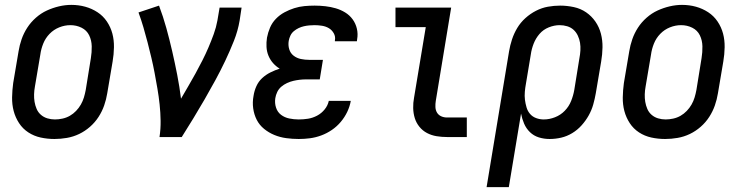

<svg xmlns="http://www.w3.org/2000/svg" viewBox="-20 -561 3040 786"><path d="M203 8Q174 8 146.5 2Q119 -4 96 -19Q73 -34 58 -57Q43 -80 36 -106.5Q29 -133 29.5 -162.5Q30 -192 34 -221L56 -351Q60 -376 68.5 -400.5Q77 -425 91.5 -447.5Q106 -470 127 -488.5Q148 -507 172 -518Q196 -529 221.5 -535Q247 -541 272 -541Q302 -541 329 -533.5Q356 -526 379 -511Q402 -496 417.5 -473Q433 -450 440 -423.5Q447 -397 446.5 -367.5Q446 -338 441 -309L419 -179Q415 -154 406.5 -129.5Q398 -105 383.5 -82.5Q369 -60 348.5 -42Q328 -24 304 -12.5Q280 -1 254 3.5Q228 8 203 8ZM205 -72Q220 -72 236 -75.5Q252 -79 266 -87Q280 -95 291.5 -107Q303 -119 311 -133Q319 -147 323.5 -162Q328 -177 331 -193L352 -323Q356 -347 355.5 -371.5Q355 -396 345 -416.5Q335 -437 314 -447.5Q293 -458 268 -458Q245 -458 222.5 -449Q200 -440 183 -422.5Q166 -405 157 -382.5Q148 -360 145 -337L123 -207Q120 -191 119.5 -175Q119 -159 121.5 -144Q124 -129 130 -115Q136 -101 147.5 -91Q159 -81 174 -76.5Q189 -72 205 -72Q205 -72 205 -72Q205 -72 205 -72Z M633 0Q638 -33 637.5 -66.5Q637 -100 633.5 -133Q630 -166 624.5 -198Q619 -230 613 -262Q607 -294 599.5 -325.5Q592 -357 584 -388Q576 -419 567 -449.5Q558 -480 547 -510L631 -538Q648 -493 661 -446Q674 -399 685 -351Q696 -303 705.5 -254.5Q715 -206 721 -157Q736 -183 751 -208.5Q766 -234 780.5 -260.5Q795 -287 808.5 -313.5Q822 -340 833.5 -367Q845 -394 855 -421.5Q865 -449 870 -477L879 -530H969L961 -477Q954 -435 937.5 -393.5Q921 -352 902 -312Q883 -272 861.5 -232.5Q840 -193 817.5 -154Q795 -115 771.5 -76.5Q748 -38 724 0Z M1203 8Q1177 8 1151.5 4.5Q1126 1 1103 -8.5Q1080 -18 1061 -33.5Q1042 -49 1031 -70.5Q1020 -92 1016.5 -117.5Q1013 -143 1018 -169Q1021 -189 1029.5 -208Q1038 -227 1053 -241Q1068 -255 1087 -264.5Q1106 -274 1125 -280Q1110 -289 1098 -302.5Q1086 -316 1079 -333Q1072 -350 1071 -369Q1070 -388 1073 -407Q1077 -428 1085.5 -448Q1094 -468 1109.5 -484Q1125 -500 1144.5 -510.5Q1164 -521 1184.5 -527.5Q1205 -534 1226 -536Q1247 -538 1268 -538Q1290 -538 1312 -535.5Q1334 -533 1354.5 -527Q1375 -521 1393 -510Q1411 -499 1423.5 -482Q1436 -465 1441 -443.5Q1446 -422 1442 -400Q1442 -398 1441.5 -396Q1441 -394 1441 -392H1351Q1351 -393 1351 -394Q1351 -395 1351 -396Q1354 -411 1346.5 -424.5Q1339 -438 1326.5 -445.5Q1314 -453 1298.5 -455.5Q1283 -458 1268 -458Q1257 -458 1246 -457Q1235 -456 1224 -453.5Q1213 -451 1202.5 -446Q1192 -441 1183 -433.5Q1174 -426 1169 -415.5Q1164 -405 1162 -394Q1159 -376 1164 -359.5Q1169 -343 1182 -333Q1195 -323 1211.5 -319.5Q1228 -316 1246 -316H1302L1289 -236H1233Q1220 -236 1207 -234.5Q1194 -233 1181 -230Q1168 -227 1155 -221Q1142 -215 1131.5 -206Q1121 -197 1115 -184.5Q1109 -172 1107 -159Q1104 -139 1110 -120.5Q1116 -102 1130.5 -91Q1145 -80 1164 -76Q1183 -72 1203 -72Q1222 -72 1241 -75Q1260 -78 1278 -87.5Q1296 -97 1309 -113Q1322 -129 1326 -148H1416Q1412 -125 1401.5 -103Q1391 -81 1375 -62Q1359 -43 1338.5 -29Q1318 -15 1295 -6.5Q1272 2 1249 5Q1226 8 1203 8Z M1810 0Q1788 0 1767 -3.5Q1746 -7 1728 -16.5Q1710 -26 1697 -42Q1684 -58 1678 -77.5Q1672 -97 1671.5 -118.5Q1671 -140 1675 -161L1723 -450H1599V-530H1827L1764 -148Q1762 -136 1762.5 -123Q1763 -110 1769 -100Q1775 -90 1786 -85Q1797 -80 1810 -80H1891V0Z M1972 205 2064 -351Q2068 -375 2076 -399.5Q2084 -424 2097.5 -446.5Q2111 -469 2131 -487Q2151 -505 2174.5 -517Q2198 -529 2223 -533.5Q2248 -538 2273 -538Q2301 -538 2329 -532Q2357 -526 2379.5 -510.5Q2402 -495 2417.5 -472.5Q2433 -450 2440 -423Q2447 -396 2446.5 -367Q2446 -338 2441 -309L2419 -179Q2415 -156 2408.5 -133Q2402 -110 2390 -88.5Q2378 -67 2361 -48Q2344 -29 2322.5 -16Q2301 -3 2277.5 2.5Q2254 8 2230 8Q2207 8 2186 1.5Q2165 -5 2149.5 -20Q2134 -35 2125.5 -55Q2117 -75 2113 -96L2063 205ZM2206 -72Q2229 -72 2252 -81Q2275 -90 2292 -107.5Q2309 -125 2318 -147.5Q2327 -170 2331 -193L2352 -323Q2355 -338 2356 -354.5Q2357 -371 2354.5 -386Q2352 -401 2345.5 -415Q2339 -429 2328 -439Q2317 -449 2302 -453.5Q2287 -458 2271 -458Q2249 -458 2226.5 -449Q2204 -440 2188.5 -422Q2173 -404 2164.5 -382Q2156 -360 2153 -338L2133 -218Q2130 -202 2128.5 -185Q2127 -168 2129 -152.5Q2131 -137 2135.5 -121.5Q2140 -106 2150 -94.5Q2160 -83 2175 -77.5Q2190 -72 2206 -72Z M2703 8Q2674 8 2646.5 2Q2619 -4 2596 -19Q2573 -34 2558 -57Q2543 -80 2536 -106.5Q2529 -133 2529.5 -162.5Q2530 -192 2534 -221L2556 -351Q2560 -376 2568.5 -400.5Q2577 -425 2591.5 -447.5Q2606 -470 2627 -488.5Q2648 -507 2672 -518Q2696 -529 2721.5 -535Q2747 -541 2772 -541Q2802 -541 2829 -533.5Q2856 -526 2879 -511Q2902 -496 2917.5 -473Q2933 -450 2940 -423.5Q2947 -397 2946.5 -367.5Q2946 -338 2941 -309L2919 -179Q2915 -154 2906.5 -129.5Q2898 -105 2883.5 -82.5Q2869 -60 2848.5 -42Q2828 -24 2804 -12.5Q2780 -1 2754 3.5Q2728 8 2703 8ZM2705 -72Q2720 -72 2736 -75.5Q2752 -79 2766 -87Q2780 -95 2791.5 -107Q2803 -119 2811 -133Q2819 -147 2823.5 -162Q2828 -177 2831 -193L2852 -323Q2856 -347 2855.5 -371.5Q2855 -396 2845 -416.5Q2835 -437 2814 -447.5Q2793 -458 2768 -458Q2745 -458 2722.5 -449Q2700 -440 2683 -422.5Q2666 -405 2657 -382.5Q2648 -360 2645 -337L2623 -207Q2620 -191 2619.5 -175Q2619 -159 2621.5 -144Q2624 -129 2630 -115Q2636 -101 2647.5 -91Q2659 -81 2674 -76.5Q2689 -72 2705 -72Q2705 -72 2705 -72Q2705 -72 2705 -72Z"/></svg>

Font: Iosevka Curly Medium Oblique
Style: Regular
Weight: 500
Italic angle: -9°
Monospace: yes
Designer: Belleve Invis
Foundry: Belleve Invis
Version: Version 11.1.0; ttfautohint (v1.8.3)